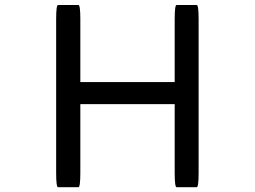

<svg xmlns="http://www.w3.org/2000/svg" viewBox="-20 -742 1040 783"><path d="M307.6 -407.2H692.4V-664.1Q692.4 -721.7 700.2 -721.7H782.2Q790 -721.7 790 -664.1V-37.1Q790 21.5 782.2 21.5H700.2Q692.4 21.5 692.4 -37.1V-317.4H307.6V-37.1Q307.6 21.5 299.8 21.5H216.8Q209 21.5 209 -37.1V-664.1Q209 -721.7 216.8 -721.7H299.8Q307.6 -721.7 307.6 -664.1V-407.2Z"/></svg>

Font: YuPearl-Regular
Style: Regular
Weight: 400
Designer: Max Yao
Foundry: Max-Everyday
Version: Version 1.011; ttfautohint (v1.8.3)